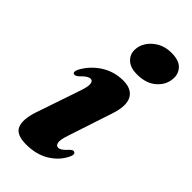

<svg xmlns="http://www.w3.org/2000/svg" viewBox="-225 -743 806 806"><g transform="rotate(45 178.0 -340.0)"><path d="M235.5 -525.5Q196.5 -525.5 175.8 -544.5Q155 -563.5 155.5 -591.5Q155.5 -616.5 170.5 -639.5Q185.5 -662.5 212 -677.5Q238.5 -692.5 274 -692.5Q317.5 -692.5 337 -673Q356.5 -653.5 356 -625.5Q355.5 -584.5 323 -555Q290.5 -525.5 235.5 -525.5ZM213.5 -141Q200.5 -102.5 204 -88.2Q207.5 -74 219 -74Q227 -74 236 -80Q245 -86 258.5 -101Q266 -108 270.5 -109.8Q275 -111.5 279 -109.5Q291.5 -104 278.5 -79.5Q258 -39 215.8 -13.8Q173.5 11.5 114 11.5Q55 11.5 41.8 -21.2Q28.5 -54 49 -114.5L116 -311.5Q128 -347 125.2 -361.2Q122.5 -375.5 111 -375.5Q103 -375.5 93.5 -369.5Q84 -363.5 68 -347Q55.5 -336.5 47.5 -339.5Q36 -344.5 48 -367Q73 -412 116.5 -439.5Q160 -467 213 -467Q264.5 -467 282 -433.2Q299.5 -399.5 277.5 -335Z"/></g></svg>

Font: Fraunces 72pt S000
Style: Bold Italic
Weight: 700
Italic angle: -16°
Version: Version 1.000; ttfautohint (v1.8.3)